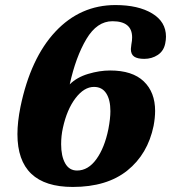

<svg xmlns="http://www.w3.org/2000/svg" viewBox="-20 -730 677 760"><path d="M49 -199Q49 -247 61 -307Q101 -500 199.5 -605Q298 -710 437 -710Q527 -710 582 -677Q637 -644 637 -585Q637 -572 634 -558Q628 -528 604.5 -512.5Q581 -497 551 -497Q524 -497 511 -506Q498 -515 498 -536Q498 -540 500 -554Q503 -569 503 -582Q503 -646 425 -646Q364 -646 322 -575.5Q280 -505 256 -396Q284 -424 329 -437.5Q374 -451 416 -451Q504 -451 549 -408Q594 -365 594 -291Q594 -264 588 -232Q565 -120 484 -55Q403 10 268 10Q49 10 49 -199ZM409 -219Q417 -261 417 -290Q417 -335 400.5 -360.5Q384 -386 352 -386Q313 -386 279 -341.5Q245 -297 229 -224Q222 -193 222 -159Q222 -112 238 -83.5Q254 -55 285 -55Q329 -55 361.5 -100Q394 -145 409 -219Z"/></svg>

Font: Taviraj
Style: Bold Italic
Weight: 700
Italic angle: -12°
Designer: Katatrad Team
Foundry: CadsonDemak
Version: Version 1.001